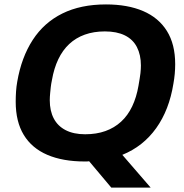

<svg xmlns="http://www.w3.org/2000/svg" viewBox="-20 -718 833 868"><path d="M483 130 383 11Q378 12 373 12Q368 12 363 12Q264 12 194 -18Q124 -48 87.5 -108Q51 -168 51 -258Q51 -281 52.5 -304Q54 -327 58 -349Q77 -459 128 -537.5Q179 -616 262 -657Q345 -698 459 -698Q557 -698 627 -668Q697 -638 734.5 -578Q772 -518 772 -428Q772 -406 770 -384Q768 -362 764 -340Q745 -221 686 -138.5Q627 -56 533 -18L661 130ZM365 -111Q416 -111 456.5 -125.5Q497 -140 527.5 -168Q558 -196 577.5 -237Q597 -278 606 -330Q609 -349 611.5 -363Q614 -377 615 -387.5Q616 -398 616.5 -406Q617 -414 617 -422Q617 -470 599 -505Q581 -540 544.5 -558Q508 -576 454 -576Q404 -576 363.5 -561.5Q323 -547 293 -519Q263 -491 243.5 -450Q224 -409 215 -357Q211 -338 209.5 -324Q208 -310 207 -299.5Q206 -289 205.5 -281Q205 -273 205 -265Q205 -217 223 -182.5Q241 -148 277 -129.5Q313 -111 365 -111Z"/></svg>

Font: Archivo SemiBold
Style: Bold Italic
Weight: 700
Italic angle: -10°
Version: Version 2.001